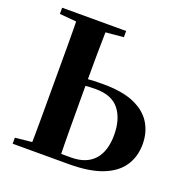

<svg xmlns="http://www.w3.org/2000/svg" viewBox="-132 -865 955 987"><g transform="rotate(20 345.5 -372.0)"><path d="M214 0V-36H348Q431 -36 474 -83.5Q517 -131 517 -220Q517 -307 476.5 -358.5Q436 -410 348 -410Q312 -410 278.5 -406.5Q245 -403 213 -395V-432Q246 -440 284 -443.5Q322 -447 374 -447Q480 -447 545 -418.5Q610 -390 640.5 -340Q671 -290 671 -226Q671 -157 636.5 -106Q602 -55 531 -27.5Q460 0 348 0ZM133 0Q135 -87 135 -174.5Q135 -262 135 -349V-394Q135 -483 135 -570.5Q135 -658 133 -744H295Q293 -657 292.5 -573.5Q292 -490 292 -423V-349Q292 -260 292.5 -173Q293 -86 295 0ZM42 -710V-744H392V-710L238 -696H199ZM42 0V-33L198 -49H214V0Z"/></g></svg>

Font: Noto Serif TC ExtraBold
Style: Regular
Weight: 800
Designer: Ryoko NISHIZUKA 西塚涼子 (kana & ideographs); Frank Grießhammer (Latin, Greek & Cyrillic); Wenlong ZHANG 张文龙 (bopomofo); San
Foundry: Adobe
Version: Version 2.002-H1;hotconv 1.1.0;makeotfexe 2.6.0